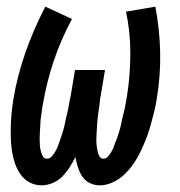

<svg xmlns="http://www.w3.org/2000/svg" viewBox="-20 -548 540 576"><path d="M279 8Q263 8 249 1Q235 -6 226.5 -19Q218 -32 213.5 -47Q209 -62 206 -77Q199 -62 189.5 -47Q180 -32 167.5 -19Q155 -6 138 1Q121 8 105 8Q85 8 68.5 -1Q52 -10 41.5 -25Q31 -40 25 -57.5Q19 -75 16 -94Q13 -113 12.5 -132Q12 -151 12.5 -171Q13 -191 15 -210.5Q17 -230 20 -250Q32 -321 56.5 -391Q81 -461 116 -528L196 -491Q163 -430 141.5 -366Q120 -302 109 -237Q107 -228 106 -219Q105 -210 103.5 -201Q102 -192 101.5 -183.5Q101 -175 100.5 -166Q100 -157 99.5 -148Q99 -139 99 -130.5Q99 -122 99.5 -113.5Q100 -105 102 -96.5Q104 -88 108 -80Q112 -72 121 -72Q130 -72 136 -79.5Q142 -87 146.5 -94.5Q151 -102 154 -110.5Q157 -119 160 -127Q163 -135 165.5 -143.5Q168 -152 170.5 -160Q173 -168 174.5 -176.5Q176 -185 178 -193.5Q180 -202 182 -210Q184 -218 185.5 -226.5Q187 -235 188.5 -243.5Q190 -252 192 -260L205 -338H295L282 -260Q280 -252 279.5 -243.5Q279 -235 277.5 -226.5Q276 -218 275 -210Q274 -202 273 -193.5Q272 -185 271.5 -176.5Q271 -168 270.5 -160Q270 -152 269.5 -143.5Q269 -135 269 -127Q269 -119 270 -111Q271 -103 272.5 -95Q274 -87 278 -79.5Q282 -72 290 -72Q299 -72 305 -79.5Q311 -87 315.5 -95Q320 -103 322.5 -111Q325 -119 328.5 -127Q332 -135 334.5 -143.5Q337 -152 339.5 -160Q342 -168 343.5 -176.5Q345 -185 347 -193Q349 -201 351 -209.5Q353 -218 355 -226.5Q357 -235 358 -243Q359 -251 361 -260Q371 -324 371 -388.5Q371 -453 358 -513L446 -528Q459 -461 460.5 -391Q462 -321 450 -250Q447 -230 442 -210.5Q437 -191 431.5 -171Q426 -151 418.5 -132Q411 -113 402 -94Q393 -75 381 -57.5Q369 -40 353.5 -25Q338 -10 318.5 -1Q299 8 279 8Z"/></svg>

Font: Iosevka SS18 Medium
Style: Italic
Weight: 500
Italic angle: -9°
Monospace: yes
Designer: Belleve Invis
Foundry: Belleve Invis
Version: Version 25.1.1; ttfautohint (v1.8.4)